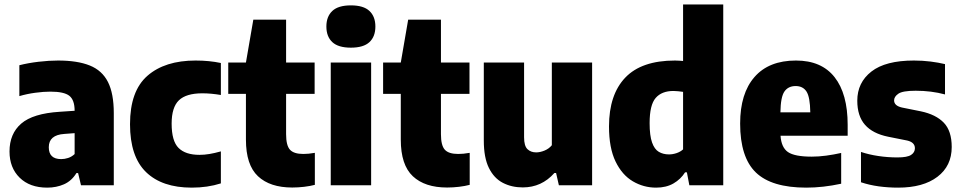

<svg xmlns="http://www.w3.org/2000/svg" viewBox="-20 -828 4290 858"><path d="M191 10.5Q113 10.5 67.8 -34Q22.5 -78.5 22.5 -151Q22.5 -230.5 75 -275.8Q127.5 -321 247 -328.5L313.5 -333Q313.5 -381 290 -399.8Q266.5 -418.5 205 -418.5Q175 -418.5 137.8 -413.5Q100.5 -408.5 66.5 -398.5V-536.5Q105.5 -546.5 152.2 -552Q199 -557.5 239.5 -557.5Q326.5 -557.5 381.5 -535.2Q436.5 -513 462.5 -461.5Q488.5 -410 488.5 -322.5V0H342L329 -54.5H321.5Q300 -19.5 266 -4.5Q232 10.5 191 10.5ZM198 -170Q198 -117 253.5 -117Q268.5 -117 284.2 -122Q300 -127 313.5 -139.5V-233L267.5 -229.5Q198 -225 198 -170Z M837 10.5Q704 10.5 632.5 -59Q561 -128.5 561 -273Q561 -421.5 639 -489.5Q717 -557.5 854 -557.5Q915 -557.5 967 -546.5V-403.5Q923 -411 884 -411Q812 -411 779.5 -379.8Q747 -348.5 747 -275.5Q747 -197.5 778 -166.8Q809 -136 871.5 -136Q893 -136 915.8 -139.8Q938.5 -143.5 967 -151.5V-8.5Q907.5 10.5 837 10.5Z M1286 10Q1186.5 10 1132.8 -40.5Q1079 -91 1079 -204V-408.5H1000V-548.5H1079L1112 -740H1258.5V-548.5H1386V-408.5H1258.5V-228.5Q1258.5 -178 1275.8 -159Q1293 -140 1335.5 -140Q1347 -140 1359.5 -141.2Q1372 -142.5 1387 -145V-2Q1366.5 3.5 1339.2 6.8Q1312 10 1286 10Z M1458 0V-548.5H1638.5V0ZM1548 -615Q1491.5 -615 1465 -639.8Q1438.5 -664.5 1438.5 -709.5Q1438.5 -754 1465 -779Q1491.5 -804 1548 -804Q1604.5 -804 1631 -779Q1657.5 -754 1657.5 -709.5Q1657.5 -664.5 1631 -639.8Q1604.5 -615 1548 -615Z M1978 10Q1878.5 10 1824.8 -40.5Q1771 -91 1771 -204V-408.5H1692V-548.5H1771L1804 -740H1950.5V-548.5H2078V-408.5H1950.5V-228.5Q1950.5 -178 1967.8 -159Q1985 -140 2027.5 -140Q2039 -140 2051.5 -141.2Q2064 -142.5 2079 -145V-2Q2058.5 3.5 2031.2 6.8Q2004 10 1978 10Z M2316 9.5Q2266.5 9.5 2227 -11Q2187.5 -31.5 2164.8 -77.5Q2142 -123.5 2142 -200V-548.5H2322V-214.5Q2322 -176 2337 -161.5Q2352 -147 2376 -147Q2393.5 -147 2413.5 -155.2Q2433.5 -163.5 2446 -179V-548.5H2626V0H2477.5L2465 -55H2457.5Q2400.5 9.5 2316 9.5Z M2912 10.5Q2856 10.5 2808 -17.8Q2760 -46 2730.8 -106.2Q2701.5 -166.5 2701.5 -263Q2701.5 -405 2774.2 -481.2Q2847 -557.5 2996.5 -557.5Q3006 -557.5 3015 -556.8Q3024 -556 3032.5 -555.5V-808H3212V0H3060.5L3049.5 -58H3041.5Q3022 -27 2989.5 -8.2Q2957 10.5 2912 10.5ZM2969.5 -138Q2986.5 -138 3003.5 -143.8Q3020.5 -149.5 3032.5 -160.5V-417.5Q3023 -419 3011.2 -420.2Q2999.5 -421.5 2989.5 -421.5Q2937 -421.5 2910 -390.2Q2883 -359 2883 -278Q2883 -222 2893.8 -191.5Q2904.5 -161 2924 -149.5Q2943.5 -138 2969.5 -138Z M3583 10.5Q3428 10.5 3357.8 -57.2Q3287.5 -125 3287.5 -276Q3287.5 -410.5 3351.8 -484Q3416 -557.5 3537 -557.5Q3651 -557.5 3709.5 -483.2Q3768 -409 3768 -270V-221.5H3468Q3471.5 -169 3501.2 -148.5Q3531 -128 3607.5 -128Q3638.5 -128 3672 -132.5Q3705.5 -137 3739 -144.5V-7Q3658 10.5 3583 10.5ZM3535.5 -443.5Q3502.5 -443.5 3485.5 -419.2Q3468.5 -395 3467.5 -326H3601Q3600 -394.5 3584 -419Q3568 -443.5 3535.5 -443.5Z M3993.5 10.5Q3949 10.5 3907 4.8Q3865 -1 3827.5 -13.5V-149Q3863.5 -137 3905.2 -130.8Q3947 -124.5 3990.5 -124.5Q4034.5 -124.5 4051.5 -135.8Q4068.5 -147 4068.5 -165.5Q4068.5 -192 4034 -200L3949 -217Q3880 -231 3845.5 -270.2Q3811 -309.5 3811 -378Q3811 -459 3874 -508.2Q3937 -557.5 4064 -557.5Q4103 -557.5 4138.5 -553Q4174 -548.5 4203 -541.5V-406Q4142 -422.5 4072 -422.5Q4013.5 -422.5 3994.5 -409.2Q3975.5 -396 3975.5 -379.5Q3975.5 -355.5 4010.5 -347.5L4095 -330.5Q4162 -316.5 4197.5 -279.8Q4233 -243 4233 -171Q4233 -86.5 4169.2 -38Q4105.5 10.5 3993.5 10.5Z"/></svg>

Font: Encode Sans SmCnd XBd
Style: Regular
Weight: 800
Width: 4
Designer: Multiple Designers
Foundry: Impallari Type
Version: Version 3.002; ttfautohint (v1.8.3) -l 8 -r 50 -G 200 -x 14 